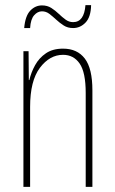

<svg xmlns="http://www.w3.org/2000/svg" viewBox="-20 -726 448 746"><path d="M225 -537Q280 -537 309.5 -498.5Q339 -460 339 -375V0H313V-365Q313 -445 289.5 -479Q266 -513 225 -513Q173 -513 135 -462.5Q97 -412 97 -311V0H71V-527H91L92 -415H94Q101 -445 116.5 -473Q132 -501 158.5 -519Q185 -537 225 -537ZM74 -617Q78 -664 97.5 -684.5Q117 -705 143 -705Q164 -705 179.5 -695Q195 -685 208 -672.5Q221 -660 234.5 -650Q248 -640 264 -640Q307 -640 312 -706H334Q333 -660 312.5 -638.5Q292 -617 264 -617Q243 -617 227.5 -627Q212 -637 198.5 -649.5Q185 -662 172 -672Q159 -682 143 -682Q126 -682 112.5 -666.5Q99 -651 97 -617Z"/></svg>

Font: Noto Sans Hebrew ExtraCondensed Thin
Style: Regular
Weight: 100
Width: 2
Designer: Monotype Design Team
Foundry: Monotype Imaging Inc.
Version: Version 2.004; ttfautohint (v1.8.4.7-5d5b)